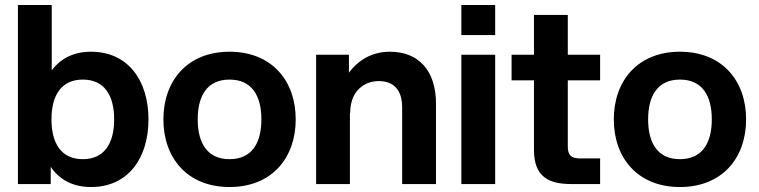

<svg xmlns="http://www.w3.org/2000/svg" viewBox="-20 -740 3050 772"><path d="M52 0H184V-69C219 -18 272 12 346 12C496 12 577 -105 577 -260C577 -415 496 -532 346 -532C275 -532 223 -504 188 -457V-720H52ZM187 -260C187 -356 226 -420 313 -420C400 -420 439 -356 439 -260C439 -164 400 -100 313 -100C226 -100 187 -164 187 -260Z M903 12C1073 12 1169 -105 1169 -260C1169 -415 1073 -532 903 -532C733 -532 637 -415 637 -260C637 -105 733 12 903 12ZM775 -260C775 -356 814 -420 903 -420C992 -420 1031 -356 1031 -260C1031 -164 992 -100 903 -100C814 -100 775 -164 775 -260Z M1597 -308V0H1733V-324C1733 -454 1665 -532 1548 -532C1473 -532 1419 -496 1383 -448V-520H1251V0H1387V-285H1388C1388 -383 1454 -414 1502 -414C1572 -414 1597 -368 1597 -308Z M1835 0H1971V-520H1835ZM1835 -599H1971V-720H1835Z M2127 -680V-520H2037V-417H2127V-137C2127 -26 2190 0 2277 0H2393V-103H2312C2275 -103 2263 -118 2263 -151V-417H2393V-520H2263V-680Z M2714 12C2884 12 2980 -105 2980 -260C2980 -415 2884 -532 2714 -532C2544 -532 2448 -415 2448 -260C2448 -105 2544 12 2714 12ZM2586 -260C2586 -356 2625 -420 2714 -420C2803 -420 2842 -356 2842 -260C2842 -164 2803 -100 2714 -100C2625 -100 2586 -164 2586 -260Z"/></svg>

Font: Aspekta 650
Style: Regular
Weight: 650
Designer: Ivo Dolenc
Version: Version 2.000